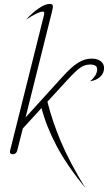

<svg xmlns="http://www.w3.org/2000/svg" viewBox="-20 -778 549 976"><path d="M509 -432Q509 -406 489 -387.5Q469 -369 438 -365Q453 -377 463.5 -393Q474 -409 474 -426Q474 -450 438 -450Q411 -450 388 -434Q365 -418 323 -372L221 -261Q246 -161 290 -57Q334 47 414 178Q320 63 267.5 -36.5Q215 -136 191 -229L96 -125L67 -11Q65 -3 59 1.5Q53 6 45 6Q37 6 33 1.5Q29 -3 31 -11L204 -703Q205 -706 205 -712Q205 -719 197 -719Q175 -719 112 -678Q145 -714 177.5 -736Q210 -758 232 -758Q241 -758 245 -755Q249 -752 249 -745Q249 -738 244 -718L110 -181L298 -388Q344 -439 377.5 -459.5Q411 -480 445 -480Q475 -480 492 -467Q509 -454 509 -432Z"/></svg>

Font: Srisakdi
Style: Regular
Weight: 400
Designer: Cadson Demak Co.,Ltd.
Foundry: Cadson Demak Co.,Ltd.
Version: Version 1.000